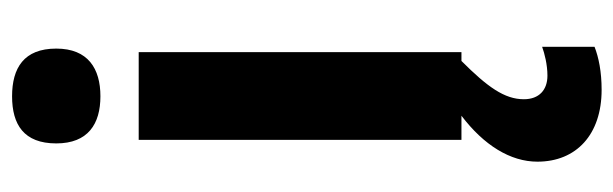

<svg xmlns="http://www.w3.org/2000/svg" viewBox="-378 -426 1041 326"><g transform="rotate(-90 143.0 -262.5)"><path d="M143 -763C95 -763 63 -743 63 -688C63 -634 96 -613 143 -613C190 -613 224 -634 224 -688C224 -743 191 -763 143 -763ZM138 106C138 73 159 44 203 0H218V-548H69V0H110C60 38 32 83 32 129C32 195 78 238 154 238C185 238 209 233 227 226V137C216 141 197 146 178 146C154 146 138 132 138 106Z"/></g></svg>

Font: Noto Sans Armenian SemiCondensed Medium
Style: Regular
Weight: 500
Width: 4
Designer: Monotype Design Team
Foundry: Monotype Imaging Inc.
Version: Version 2.008